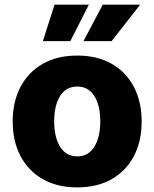

<svg xmlns="http://www.w3.org/2000/svg" viewBox="-20 -790 659 820"><path d="M310.1 10.3Q224.1 10.3 162.4 -25.1Q100.6 -60.5 67.4 -123.8Q34.2 -187 34.2 -271Q34.2 -355 67.4 -418.5Q100.6 -481.9 162.4 -517.3Q224.1 -552.7 310.1 -552.7Q395.5 -552.7 457.3 -517.3Q519 -481.9 552 -418.5Q585 -355 585 -271Q585 -187 552 -123.8Q519 -60.5 457.3 -25.1Q395.5 10.3 310.1 10.3ZM310.1 -122.1Q357.4 -122.1 382.8 -163.1Q408.2 -204.1 408.2 -272Q408.2 -339.8 382.8 -380.1Q357.4 -420.4 310.1 -420.4Q262.2 -420.4 236.8 -380.1Q211.4 -339.8 211.4 -272Q211.4 -204.1 236.8 -163.1Q262.2 -122.1 310.1 -122.1ZM456.5 -614.3H336.4L418.9 -770H578.6ZM280.3 -614.3H163.1L212.9 -770H359.4Z"/></svg>

Font: Inter Extra Bold
Style: Regular
Weight: 800
Designer: Rasmus Andersson
Foundry: rsms
Version: Version 4.000;git-3c8e0fc